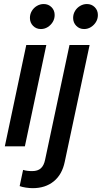

<svg xmlns="http://www.w3.org/2000/svg" viewBox="-20 -737 513 967"><path d="M4.3 0 112.3 -510.3H213.3L105.3 0ZM186 -590.7Q162.3 -590.7 146.5 -606.8Q130.7 -623 130.7 -646.7Q130.7 -665.7 140.2 -681.7Q149.7 -697.7 165.8 -707.2Q182 -716.7 200 -716.7Q223.7 -716.7 239.5 -700.8Q255.3 -685 255.3 -661.3Q255.3 -642.3 245.8 -626.5Q236.3 -610.7 220.5 -600.7Q204.7 -590.7 186 -590.7ZM403.7 -590.7Q380 -590.7 364.2 -606.8Q348.3 -623 348.3 -646.7Q348.3 -665.7 357.8 -681.7Q367.3 -697.7 383.5 -707.2Q399.7 -716.7 417.7 -716.7Q441.3 -716.7 457.2 -700.8Q473 -685 473 -661.3Q473 -642.3 463.5 -626.5Q454 -610.7 438.2 -600.7Q422.3 -590.7 403.7 -590.7ZM144.7 210.7Q129.3 210.7 110.3 207.8Q91.3 205 79 200.3L96.3 118.7Q105.7 121.7 116.7 123.2Q127.7 124.7 142.3 124.7Q170 124.7 185.7 110.7Q201.3 96.7 207.3 66.7L330 -510.3H431.3L306 78.3Q292.7 142.3 250.5 176.5Q208.3 210.7 144.7 210.7Z"/></svg>

Font: Red Hat Display VF
Style: Italic
Weight: 300
Italic angle: -12°
Designer: Pentagram, MCKL
Foundry: Pentagram, MCKL
Version: Version 1.010